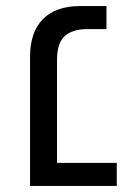

<svg xmlns="http://www.w3.org/2000/svg" viewBox="-20 -613 437 633"><path d="M79 0V-425Q79 -507 121.5 -550Q164 -593 244 -593H331V-517H267Q219 -517 193.5 -494Q168 -471 168 -416V-76H365V0Z"/></svg>

Font: Noto Sans Hebrew Thin
Style: Regular
Weight: 400
Version: Version 3.001